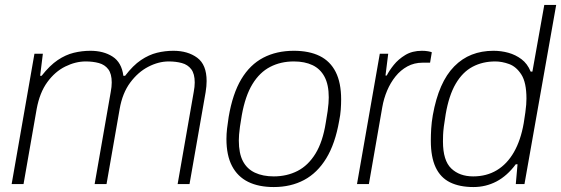

<svg xmlns="http://www.w3.org/2000/svg" viewBox="-20 -743 2265 775"><path d="M27 0 119 -526H153L142 -437H148Q181 -479 213 -500.5Q245 -522 278 -530Q311 -538 345 -538Q398 -538 434.5 -514.5Q471 -491 478 -437H485Q517 -479 549 -500.5Q581 -522 613.5 -530Q646 -538 680 -538Q738 -538 776 -510Q814 -482 814 -416Q814 -406 813 -394.5Q812 -383 810 -371L745 0H697L762 -372Q764 -382 765 -392Q766 -402 766 -410Q766 -445 752 -463.5Q738 -482 714 -488.5Q690 -495 661 -495Q620 -495 578.5 -473.5Q537 -452 505.5 -409.5Q474 -367 463 -303L410 0H362L427 -372Q429 -382 430 -392Q431 -402 431 -410Q431 -445 417 -463.5Q403 -482 379 -488.5Q355 -495 326 -495Q285 -495 243.5 -474.5Q202 -454 171 -411.5Q140 -369 128 -303L75 0Z M1085 12Q1024 12 981.5 -9Q939 -30 916.5 -73Q894 -116 894 -182Q894 -202 896.5 -224Q899 -246 903 -271Q919 -365 954 -423.5Q989 -482 1042.5 -510Q1096 -538 1166 -538Q1228 -538 1270.5 -517Q1313 -496 1335 -452.5Q1357 -409 1357 -342Q1357 -323 1355.5 -301Q1354 -279 1349 -255Q1333 -163 1297 -104Q1261 -45 1207.5 -16.5Q1154 12 1085 12ZM1085 -31Q1138 -31 1181 -53Q1224 -75 1253.5 -123Q1283 -171 1295 -248Q1300 -276 1302.5 -294.5Q1305 -313 1306 -326Q1307 -339 1307 -350Q1307 -401 1290 -433Q1273 -465 1241.5 -480Q1210 -495 1166 -495Q1113 -495 1070.5 -473Q1028 -451 999 -403.5Q970 -356 956 -278Q951 -250 948.5 -231Q946 -212 945 -199.5Q944 -187 944 -176Q944 -124 960.5 -92.5Q977 -61 1009 -46Q1041 -31 1085 -31Z M1421 0 1513 -526H1547L1536 -438H1541Q1551 -458 1569.5 -481Q1588 -504 1616 -521Q1644 -538 1683 -538Q1697 -538 1708 -536Q1719 -534 1723 -532L1716 -490H1686Q1652 -490 1624.5 -475Q1597 -460 1576.5 -434.5Q1556 -409 1542.5 -377Q1529 -345 1523 -310L1469 0Z M1891 12Q1835 12 1796.5 -7Q1758 -26 1738.5 -67.5Q1719 -109 1719 -175Q1719 -198 1720.5 -223.5Q1722 -249 1727 -278Q1739 -345 1760.5 -394Q1782 -443 1813.5 -475Q1845 -507 1884.5 -522.5Q1924 -538 1972 -538Q2003 -538 2032 -530Q2061 -522 2085 -504Q2109 -486 2122 -454H2129L2177 -723H2225L2097 0H2062L2069 -80H2062Q2027 -33 1984 -10.5Q1941 12 1891 12ZM1890 -31Q1944 -31 1985.5 -56Q2027 -81 2054.5 -129Q2082 -177 2094 -246Q2098 -271 2100.5 -289Q2103 -307 2104 -320.5Q2105 -334 2105 -345Q2105 -410 2084.5 -442Q2064 -474 2035 -484.5Q2006 -495 1979 -495Q1928 -495 1887.5 -473.5Q1847 -452 1819.5 -405Q1792 -358 1779 -282Q1774 -252 1771.5 -232Q1769 -212 1768.5 -198Q1768 -184 1768 -172Q1768 -95 1801.5 -63Q1835 -31 1890 -31Z"/></svg>

Font: Archivo SemiBold Thin
Style: Italic
Weight: 250
Italic angle: -10°
Version: Version 2.001